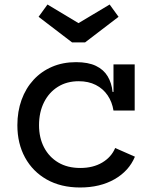

<svg xmlns="http://www.w3.org/2000/svg" viewBox="-20 -821 672 851"><path d="M357 -633H299.5L151 -746.5L190.5 -801L328 -718.5L466 -801L505.5 -746.5ZM335 10Q250 10 187.5 -25.2Q125 -60.5 91 -122.8Q57 -185 57 -266Q57 -327 75.5 -378.2Q94 -429.5 128.5 -467Q163 -504.5 210.8 -525Q258.5 -545.5 317 -545.5Q371 -545.5 405.2 -529Q439.5 -512.5 457.2 -482.8Q475 -453 479 -413.5H501.5L483 -331Q477 -369 457 -398.5Q437 -428 404.5 -444.5Q372 -461 329 -461Q276 -461 236.5 -436.2Q197 -411.5 175 -367.5Q153 -323.5 153 -266Q153 -210.5 175.2 -167.8Q197.5 -125 238.2 -100.8Q279 -76.5 336 -76.5Q392.5 -76.5 433 -100.5Q473.5 -124.5 490.5 -165L578 -126.5Q551.5 -63 487.5 -26.5Q423.5 10 335 10ZM483 -331V-535.5H577V-331Z"/></svg>

Font: Hepta Slab Medium
Style: Regular
Weight: 500
Designer: Michael LaGattuta
Foundry: Michael LaGattuta
Version: Version 1.102